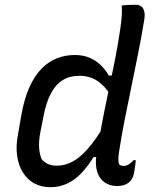

<svg xmlns="http://www.w3.org/2000/svg" viewBox="-20 -773 640 803"><path d="M293 -543Q327 -543 353.5 -532Q380 -521 400.5 -501.5Q421 -482 435 -457H463L444 -373Q418 -415 386 -435.5Q354 -456 311 -456Q272 -456 242.5 -438Q213 -420 193 -382.5Q173 -345 162 -287L148 -216Q142 -184 143.5 -156.5Q145 -129 154 -108Q165 -94 181 -87Q197 -80 217 -80Q251 -80 282.5 -96.5Q314 -113 347.5 -151Q381 -189 419 -253L399 -116H371Q348 -78 320.5 -49Q293 -20 260.5 -5Q228 10 192 10Q153 10 123.5 -6Q94 -22 75.5 -52Q57 -82 51.5 -122Q46 -162 55 -209L69 -290Q81 -359 102.5 -407Q124 -455 153 -485Q182 -515 217.5 -529Q253 -543 293 -543ZM489 -750Q504 -752 518.5 -752.5Q533 -753 548 -753Q561 -753 570 -747Q579 -741 583 -726.5Q587 -712 583 -688Q571 -616 557 -545.5Q543 -475 528.5 -405.5Q514 -336 500.5 -267.5Q487 -199 477 -132Q475 -118 475 -107Q475 -96 478 -86Q482 -82 487 -80.5Q492 -79 498 -79Q505 -79 512.5 -82.5Q520 -86 527 -91.5Q534 -97 538 -103H548Q547 -90 545 -76Q543 -62 540 -46Q537 -33 531.5 -24Q526 -15 518 -9Q509 -2 496.5 1.5Q484 5 470 5Q447 5 428.5 -4Q410 -13 398.5 -29.5Q387 -46 383 -69.5Q379 -93 383 -122Q394 -191 406.5 -257Q419 -323 433 -388Q447 -453 460 -518.5Q473 -584 483 -652Q487 -680 489 -703Q491 -726 489 -750Z"/></svg>

Font: Rec Mono Semicasual
Style: Italic
Weight: 400
Italic angle: -10°
Version: Version 1.085; ttfautohint (v1.8.4.7-5d5b)